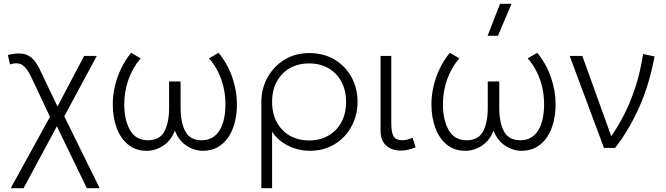

<svg xmlns="http://www.w3.org/2000/svg" viewBox="-20 -772 3474 1002"><path d="M36 210 256 -190 249 -145 142 -372Q122.5 -413.5 99 -431.2Q75.5 -449 32 -436L21 -485Q86.5 -501 123.2 -484.2Q160 -467.5 187 -411L288 -199H271L419 -480H485L301 -138L307 -182L500 210H433L268 -131L286 -130L103 210Z M745.5 15Q687.5 15 648 -17.8Q608.5 -50.5 588.5 -105.5Q568.5 -160.5 568.5 -228Q568.5 -274.5 579.5 -321.8Q590.5 -369 611.8 -413.8Q633 -458.5 664.5 -496.5L714 -467.5Q693 -443 677 -415Q661 -387 650.2 -356.5Q639.5 -326 634 -293.8Q628.5 -261.5 628.5 -228Q628.5 -147 658 -94Q687.5 -41 750.5 -40Q813 -39.5 837.8 -85.8Q862.5 -132 862.5 -209V-347H922.5V-209Q922.5 -132 947.5 -85.8Q972.5 -39.5 1034.5 -40Q1066 -40.5 1089 -54.5Q1112 -68.5 1127 -93.5Q1142 -118.5 1149.2 -152.8Q1156.5 -187 1156.5 -228Q1156.5 -272.5 1147 -315Q1137.5 -357.5 1118.5 -396.2Q1099.5 -435 1071 -467.5L1120.5 -496.5Q1168 -439 1192.2 -368.5Q1216.5 -298 1216.5 -228Q1216.5 -177.5 1205.2 -133.2Q1194 -89 1171.5 -55.8Q1149 -22.5 1116 -3.8Q1083 15 1039.5 15Q993 15 952.2 -12.5Q911.5 -40 892.5 -91Q874 -40 833 -12.5Q792 15 745.5 15Z M1344 210V-240Q1344 -309.5 1376 -367.5Q1408 -425.5 1464.2 -460.2Q1520.5 -495 1593 -495Q1670 -495 1726.8 -460.8Q1783.5 -426.5 1814.8 -368.5Q1846 -310.5 1846 -240Q1846 -188 1828 -141.8Q1810 -95.5 1777 -60.2Q1744 -25 1698.8 -5Q1653.5 15 1599 15Q1536 15 1482.2 -12.5Q1428.5 -40 1400 -85V210ZM1593 -39Q1649.5 -39 1693 -63.8Q1736.5 -88.5 1761.2 -133.5Q1786 -178.5 1786 -240Q1786 -301.5 1761.2 -346.8Q1736.5 -392 1693 -416.5Q1649.5 -441 1593 -441Q1536.5 -441 1493 -416.5Q1449.5 -392 1424.8 -346.8Q1400 -301.5 1400 -240Q1400 -178.5 1424.8 -133.5Q1449.5 -88.5 1493 -63.8Q1536.5 -39 1593 -39Z M2073 14Q2042.5 14 2018.2 3Q1994 -8 1980 -31Q1966 -54 1966 -90V-480H2022V-128Q2022 -78.5 2034.8 -59.2Q2047.5 -40 2081 -40Q2092.5 -40 2105.8 -43.5Q2119 -47 2133 -53L2149 -3Q2130.5 4.5 2110.8 9.2Q2091 14 2073 14Z M2408.5 15Q2350.5 15 2311 -17.8Q2271.5 -50.5 2251.5 -105.5Q2231.5 -160.5 2231.5 -228Q2231.5 -274.5 2242.5 -321.8Q2253.5 -369 2274.8 -413.8Q2296 -458.5 2327.5 -496.5L2377 -467.5Q2356 -443 2340 -415Q2324 -387 2313.2 -356.5Q2302.5 -326 2297 -293.8Q2291.5 -261.5 2291.5 -228Q2291.5 -147 2321 -94Q2350.5 -41 2413.5 -40Q2476 -39.5 2500.8 -85.8Q2525.5 -132 2525.5 -209V-347H2585.5V-209Q2585.5 -132 2610.5 -85.8Q2635.5 -39.5 2697.5 -40Q2729 -40.5 2752 -54.5Q2775 -68.5 2790 -93.5Q2805 -118.5 2812.2 -152.8Q2819.5 -187 2819.5 -228Q2819.5 -272.5 2810 -315Q2800.5 -357.5 2781.5 -396.2Q2762.5 -435 2734 -467.5L2783.5 -496.5Q2831 -439 2855.2 -368.5Q2879.5 -298 2879.5 -228Q2879.5 -177.5 2868.2 -133.2Q2857 -89 2834.5 -55.8Q2812 -22.5 2779 -3.8Q2746 15 2702.5 15Q2656 15 2615.2 -12.5Q2574.5 -40 2555.5 -91Q2537 -40 2496 -12.5Q2455 15 2408.5 15ZM2524.5 -585 2589.5 -752H2649.5L2578.5 -585Z M3132 0 2953 -480H3019L3178.5 -37.5L3162.5 -50.5Q3199 -101 3233.2 -166.2Q3267.5 -231.5 3294.5 -312.5Q3321.5 -393.5 3336 -490L3396 -477.5Q3368.5 -329.5 3315 -210.5Q3261.5 -91.5 3190 0Z"/></svg>

Font: Geologica Thin Roman Thin
Style: Regular
Weight: 250
Version: Version 1.010;gftools[0.9.28]